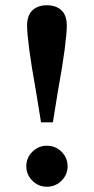

<svg xmlns="http://www.w3.org/2000/svg" viewBox="-20 -696 357 730"><path d="M158 14Q126 14 103 -9Q80 -32 80 -64Q80 -96 103 -119Q126 -142 158 -142Q191 -142 214 -119Q237 -96 237 -64Q237 -32 214 -9Q191 14 158 14ZM158 -676Q193 -676 213.5 -657Q234 -638 234 -598Q234 -571 226 -509Q218 -447 200 -348L181 -231H136L117 -348Q99 -448 91 -509.5Q83 -571 83 -598Q83 -638 103.5 -657Q124 -676 158 -676Z"/></svg>

Font: Source Serif Pro SemiBold
Style: Regular
Weight: 600
Designer: Frank Grießhammer
Foundry: Adobe Systems Incorporated
Version: Version 3.001;hotconv 1.0.111;makeotfexe 2.5.65597